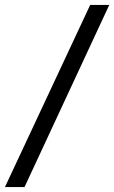

<svg xmlns="http://www.w3.org/2000/svg" viewBox="-77 -745 461 775"><path d="M-57 10 287 -725H364L22 10Z"/></svg>

Font: Libra Sans Modern
Style: Italic
Weight: 400
Italic angle: -12°
Foundry: Stefan Peev, Context Ltd
Version: Version 1.000